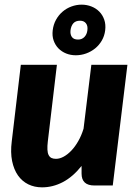

<svg xmlns="http://www.w3.org/2000/svg" viewBox="-20 -797 591 825"><path d="M527.5 -518.5 464.5 0H385.5Q330.5 0 330.5 -51V-84Q293 -37 250 -14.5Q207 8 160.5 8Q128 8 101.5 -5Q75 -18 57.2 -43.2Q39.5 -68.5 32 -105.2Q24.5 -142 30.5 -189.5L69.5 -518.5H224.5L185.5 -189.5Q183 -168.5 183.8 -154Q184.5 -139.5 189 -130.8Q193.5 -122 201.2 -118.2Q209 -114.5 220.5 -114.5Q236.5 -114.5 253.5 -123.8Q270.5 -133 286.5 -149.8Q302.5 -166.5 316.2 -190.5Q330 -214.5 339 -244L372.5 -518.5ZM206.5 -667Q209.5 -692 220.8 -712.2Q232 -732.5 249 -747Q266 -761.5 287.2 -769.2Q308.5 -777 330.5 -777Q353 -777 372.8 -769.2Q392.5 -761.5 406.8 -747Q421 -732.5 428 -712.2Q435 -692 432 -667Q429 -642.5 417.5 -622.8Q406 -603 388.8 -589Q371.5 -575 350 -567.2Q328.5 -559.5 305.5 -559.5Q283.5 -559.5 264.2 -567.2Q245 -575 231.2 -589Q217.5 -603 210.5 -622.8Q203.5 -642.5 206.5 -667ZM283 -667Q281 -649.5 288.8 -638.2Q296.5 -627 315.5 -627Q332 -627 342.8 -638.2Q353.5 -649.5 355.5 -667Q358 -686 349.2 -697Q340.5 -708 324 -708Q305 -708 295.2 -697Q285.5 -686 283 -667Z"/></svg>

Font: Lato ExtraBold
Style: Italic
Weight: 800
Italic angle: -7°
Designer: Lukasz Dziedzic with Adam Twardoch and Botio Nikoltchev
Foundry: tyPoland Lukasz Dziedzic
Version: Version 2.015; 2015-08-06; http://www.latofonts.com/